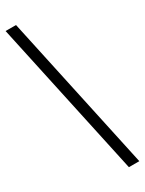

<svg xmlns="http://www.w3.org/2000/svg" viewBox="-231 -791 711 942"><g transform="rotate(-30 124.5 -319.5)"><path d="M190 121 0 -760H59L249 121Z"/></g></svg>

Font: Noto Serif Khmer Condensed SemiBold
Style: Regular
Weight: 600
Width: 3
Designer: Danh Hong and the Monotype Design Team
Foundry: Monotype Imaging Inc.
Version: Version 2.004; ttfautohint (v1.8.4.7-5d5b)